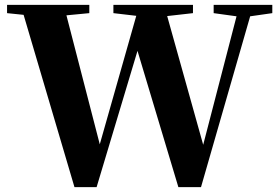

<svg xmlns="http://www.w3.org/2000/svg" viewBox="-20 -767 1151 789"><path d="M1099 -747H858V-713L952 -700L815 -172L667 -701L773 -713V-747H446V-713L540 -702L390 -174L253 -704L347 -713V-747H9V-713L77 -706L286 2H377L545 -558L713 2H806L1008 -700L1099 -713Z"/></svg>

Font: Noto Serif KR Black
Style: Regular
Weight: 900
Version: Version 1.001;PS 1.001;hotconv 16.6.54;makeotf.lib2.5.65590